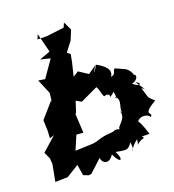

<svg xmlns="http://www.w3.org/2000/svg" viewBox="-112 -820 862 949"><g transform="rotate(-15 319.0 -345.5)"><path d="M279 -455 290 -527 294 -567 277 -578 311 -632 327 -684 302 -726 294 -702 205 -683 154 -679 162 -704 196 -606 141 -580 193 -572 140 -480 105 -482 144 -408 142 -343V-372L79 -286L86 -228L87 -191L110 -201L42 -129L61 -96L66 -66L57 24L122 17L184 -29L198 27L225 35L239 32L300 -35C296 -19 333 21 362 -35C394 22 414 7 383 -42C440 -36 446 -35 466 -69C482 -1 439 -16 502 -76C500 -24 485 -54 536 -73C532 -89 505 -79 568 -85C568 -85 547 -141 530 -159C543 -184 585 -182 596 -164C618 -187 550 -176 638 -237C602 -265 612 -254 588 -313C591 -316 627 -278 566 -350C608 -335 576 -321 548 -349C559 -345 590 -371 573 -387C566 -378 574 -400 540 -423C540 -423 534 -426 498 -438C466 -453 492 -411 457 -407C467 -423 473 -453 400 -484C391 -456 368 -426 397 -482L356 -448L306 -475ZM456 -231C470 -201 453 -185 429 -152C464 -170 445 -188 429 -145C400 -163 348 -98 411 -146C367 -132 371 -144 305 -116L287 -111L193 -99L218 -175H254L240 -273L245 -283L258 -338L286 -325L374 -376C388 -361 395 -311 405 -325C451 -334 404 -286 451 -332C463 -276 450 -304 449 -305C491 -286 441 -231 475 -207Z"/></g></svg>

Font: Asimov Aggro
Style: CondIt
Weight: 500
Designer: Google
Version: Version 2.000980; 2014